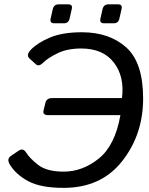

<svg xmlns="http://www.w3.org/2000/svg" viewBox="-20 -866 700 900"><path d="M234.4 -756.8Q212.4 -756.8 217.3 -778.8L227.5 -823.7Q232.9 -845.7 254.9 -845.7H299.8Q321.8 -845.7 316.4 -823.7L306.2 -778.8Q301.3 -756.8 279.3 -756.8ZM467.8 -756.8Q445.8 -756.8 450.7 -778.8L460.9 -823.7Q466.3 -845.7 488.3 -845.7H533.2Q555.2 -845.7 549.8 -823.7L539.6 -778.8Q534.7 -756.8 512.7 -756.8ZM26.9 -93.3Q9.8 -120.6 30.8 -134.8L67.4 -159.7Q88.4 -173.8 102.5 -150.9Q118.7 -124.5 158.9 -93Q199.2 -61.5 278.3 -61.5Q367.2 -61.5 443.4 -123Q519.5 -184.6 544.4 -326.2H206.1Q178.7 -326.2 184.1 -348.1L192.9 -384.3Q198.2 -406.2 224.6 -406.2H551.8Q564.5 -506.8 513.7 -572.8Q462.9 -638.7 360.4 -638.7Q295.9 -638.7 250.5 -616.7Q205.1 -594.7 183.1 -572.8Q162.1 -551.8 148.4 -564.5L118.7 -591.3Q100.6 -607.9 124.5 -632.8Q155.3 -665 213.9 -689.9Q272.5 -714.8 363.8 -714.8Q492.2 -714.8 571.5 -644Q650.9 -573.2 650.9 -404.3Q650.9 -235.4 552.5 -110.4Q454.1 14.6 278.3 14.6Q171.4 14.6 113.5 -16.1Q55.7 -46.9 26.9 -93.3Z"/></svg>

Font: Istok Web
Style: Italic
Weight: 400
Italic angle: -13°
Designer: Andrey V. Panov
Foundry: Andrey V. Panov
Version: Version 1.0.2g